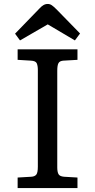

<svg xmlns="http://www.w3.org/2000/svg" viewBox="-20 -949 480 969"><path d="M69 0V-53L138 -57Q155 -58 163 -67.5Q171 -77 171 -108V-596Q171 -617 165.5 -629.5Q160 -642 135 -643L69 -647V-700H371V-647L301 -643Q282 -642 275.5 -631Q269 -620 269 -592V-104Q269 -82 275 -70.5Q281 -59 303 -57L371 -53V0ZM81 -745 56 -779 180 -907Q189 -917 199 -923Q209 -929 221 -929Q232 -929 241.5 -922.5Q251 -916 266 -901L384 -780L358 -745L221 -826Z"/></svg>

Font: Literata Variable Black
Style: Regular
Weight: 900
Designer: Latin by Veronika Burian and Jose Scaglione. Greek by Irene Vlachou. Cyrillic by Vera Evstafieva.
Foundry: TypeTogether
Version: Version 3.021